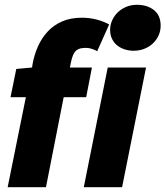

<svg xmlns="http://www.w3.org/2000/svg" viewBox="-20 -782 691 802"><path d="M12 0 88 -376H24L48 -494L114 -500L116 -514Q123 -553 138.5 -588Q154 -623 179 -650Q204 -677 239.5 -692.5Q275 -708 322 -708Q383 -708 436 -680L386 -568Q378 -573 365 -577.5Q352 -582 340 -582Q327 -582 317 -580Q307 -578 299 -571.5Q291 -565 285.5 -552.5Q280 -540 276 -520L272 -500H364L340 -376H246L172 0ZM330 0 430 -500H590L490 0ZM538 -570Q519 -570 501.5 -575.5Q484 -581 470.5 -591.5Q457 -602 448.5 -618.5Q440 -635 440 -657Q440 -678 448.5 -697Q457 -716 472 -730.5Q487 -745 507.5 -753.5Q528 -762 552 -762Q595 -762 623 -740Q651 -718 651 -675Q651 -652 642 -633Q633 -614 618 -600Q603 -586 582.5 -578Q562 -570 538 -570Z"/></svg>

Font: Source Code Pro Black
Style: Italic
Weight: 900
Italic angle: -11°
Monospace: yes
Designer: Paul D. Hunt, Teo Tuominen
Foundry: Adobe Systems Incorporated
Version: Version 1.050;PS 1.000;hotconv 16.6.51;makeotf.lib2.5.65220